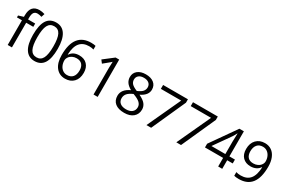

<svg xmlns="http://www.w3.org/2000/svg" viewBox="108 -1969 4697 3182"><g transform="rotate(30 2456.5 -377.5)"><path d="M327.1 -472.2H190.9V0H109.9V-472.2H14.2V-508.8L109.9 -538.1V-567.9Q109.9 -765.1 282.2 -765.1Q324.7 -765.1 381.8 -748L360.8 -683.1Q314 -698.2 280.8 -698.2Q234.9 -698.2 212.9 -667.7Q190.9 -637.2 190.9 -569.8V-535.2H327.1Z M860.8 -357.9Q860.8 -172.9 802.5 -81.5Q744.1 9.8 624 9.8Q508.8 9.8 448.7 -83.7Q388.7 -177.2 388.7 -357.9Q388.7 -544.4 446.8 -634.8Q504.9 -725.1 624 -725.1Q740.2 -725.1 800.5 -630.9Q860.8 -536.6 860.8 -357.9ZM470.7 -357.9Q470.7 -202.1 507.3 -131.1Q543.9 -60.1 624 -60.1Q705.1 -60.1 741.5 -132.1Q777.8 -204.1 777.8 -357.9Q777.8 -511.7 741.5 -583.3Q705.1 -654.8 624 -654.8Q543.9 -654.8 507.3 -584.2Q470.7 -513.7 470.7 -357.9Z M967.8 -305.2Q967.8 -515.6 1049.6 -619.9Q1131.3 -724.1 1291.5 -724.1Q1346.7 -724.1 1378.4 -714.8V-645Q1340.8 -657.2 1292.5 -657.2Q1177.7 -657.2 1117.2 -585.7Q1056.6 -514.2 1050.8 -360.8H1056.6Q1110.4 -444.8 1226.6 -444.8Q1322.8 -444.8 1378.2 -386.7Q1433.6 -328.6 1433.6 -229Q1433.6 -117.7 1372.8 -54Q1312 9.8 1208.5 9.8Q1097.7 9.8 1032.7 -73.5Q967.8 -156.7 967.8 -305.2ZM1207.5 -59.1Q1276.9 -59.1 1315.2 -102.8Q1353.5 -146.5 1353.5 -229Q1353.5 -299.8 1317.9 -340.3Q1282.2 -380.9 1211.4 -380.9Q1167.5 -380.9 1130.9 -362.8Q1094.2 -344.7 1072.5 -313Q1050.8 -281.2 1050.8 -247.1Q1050.8 -196.8 1070.3 -153.3Q1089.8 -109.9 1125.7 -84.5Q1161.6 -59.1 1207.5 -59.1Z M1831.5 0H1752.4V-508.8Q1752.4 -572.3 1756.3 -628.9Q1746.1 -618.7 1733.4 -607.4Q1720.7 -596.2 1617.2 -512.2L1574.2 -567.9L1763.2 -713.9H1831.5Z M2339.4 -724.1Q2437 -724.1 2494.1 -678.7Q2551.3 -633.3 2551.3 -553.2Q2551.3 -500.5 2518.6 -457Q2485.8 -413.6 2414.1 -377.9Q2501 -336.4 2537.6 -290.8Q2574.2 -245.1 2574.2 -185.1Q2574.2 -96.2 2512.2 -43.2Q2450.2 9.8 2342.3 9.8Q2228 9.8 2166.5 -40.3Q2105 -90.3 2105 -182.1Q2105 -304.7 2254.4 -373Q2187 -411.1 2157.7 -455.3Q2128.4 -499.5 2128.4 -554.2Q2128.4 -631.8 2185.8 -678Q2243.2 -724.1 2339.4 -724.1ZM2185.1 -180.2Q2185.1 -121.6 2225.8 -88.9Q2266.6 -56.2 2340.3 -56.2Q2413.1 -56.2 2453.6 -90.3Q2494.1 -124.5 2494.1 -184.1Q2494.1 -231.4 2456.1 -268.3Q2418 -305.2 2323.2 -339.8Q2250.5 -308.6 2217.8 -270.8Q2185.1 -232.9 2185.1 -180.2ZM2338.4 -658.2Q2277.3 -658.2 2242.7 -628.9Q2208 -599.6 2208 -550.8Q2208 -505.9 2236.8 -473.6Q2265.6 -441.4 2343.3 -409.2Q2413.1 -438.5 2442.1 -472.2Q2471.2 -505.9 2471.2 -550.8Q2471.2 -600.1 2435.8 -629.2Q2400.4 -658.2 2338.4 -658.2Z M2765.1 0 3061 -639.2H2671.9V-713.9H3147V-648.9L2855 0Z M3336.9 0 3632.8 -639.2H3243.7V-713.9H3718.8V-648.9L3426.8 0Z M4321.3 -164.1H4215.3V0H4137.7V-164.1H3790.5V-234.9L4129.4 -717.8H4215.3V-237.8H4321.3ZM4137.7 -237.8V-475.1Q4137.7 -544.9 4142.6 -632.8H4138.7Q4115.2 -585.9 4094.7 -555.2L3871.6 -237.8Z M4859.4 -409.2Q4859.4 9.8 4535.2 9.8Q4478.5 9.8 4445.3 0V-69.8Q4484.4 -57.1 4534.2 -57.1Q4651.4 -57.1 4711.2 -129.6Q4771 -202.1 4776.4 -352.1H4770.5Q4743.7 -311.5 4699.2 -290.3Q4654.8 -269 4599.1 -269Q4504.4 -269 4448.7 -325.7Q4393.1 -382.3 4393.1 -483.9Q4393.1 -595.2 4455.3 -659.7Q4517.6 -724.1 4619.1 -724.1Q4691.9 -724.1 4746.3 -686.8Q4800.8 -649.4 4830.1 -577.9Q4859.4 -506.3 4859.4 -409.2ZM4619.1 -654.8Q4549.3 -654.8 4511.2 -609.9Q4473.1 -564.9 4473.1 -484.9Q4473.1 -414.6 4508.3 -374.3Q4543.5 -334 4615.2 -334Q4659.7 -334 4697 -352.1Q4734.4 -370.1 4755.9 -401.4Q4777.3 -432.6 4777.3 -466.8Q4777.3 -518.1 4757.3 -561.5Q4737.3 -605 4701.4 -629.9Q4665.5 -654.8 4619.1 -654.8Z"/></g></svg>

Font: f06187749
Style: Regular
Weight: 400
Foundry: Ascender Corporation
Version: Version 1.10